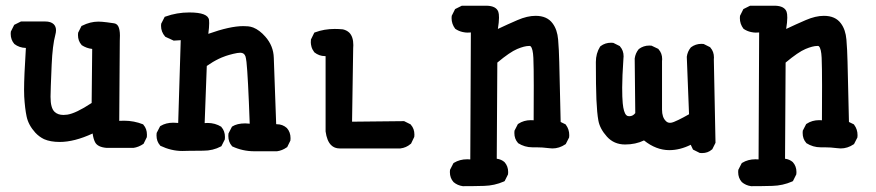

<svg xmlns="http://www.w3.org/2000/svg" viewBox="-20 -511 3040 666"><path d="M63.5 -199.2Q63.5 -245.1 69.8 -344.7Q46.9 -345.2 29.8 -358.4Q17.1 -373 17.1 -393.6Q17.1 -396.5 17.6 -401.4L29.3 -424.8L52.7 -436.5H134.8Q135.7 -436.5 136.7 -436.5Q156.7 -436.5 166.5 -426.8Q174.3 -418.9 174.3 -405.8Q174.3 -398.9 171.9 -390.1Q162.1 -353.5 159.2 -286.1Q155.3 -195.8 155.3 -175.5Q155.3 -155.3 158.7 -143.1Q162.1 -129.9 169.4 -123Q180.7 -112.3 200.2 -112.3Q206.5 -112.3 213.4 -113.3Q243.2 -117.7 297.9 -153.8L299.8 -341.3Q280.3 -343.3 263.2 -354.5L262.7 -355.5Q250.5 -369.1 250.5 -389.6Q250.5 -392.6 251 -397.5L262.7 -420.9L265.1 -421.9Q293 -436 321.3 -436Q332 -436 351.3 -433.6Q370.6 -431.2 375.5 -430.2Q380.4 -429.2 382.8 -427.7Q391.6 -422.9 394.5 -406.2Q396 -397.9 396 -388.2Q396 -378.4 395.5 -369.6L393.6 -91.8Q402.3 -92.3 410.6 -92.3Q444.8 -92.3 476.6 -79.6L477.5 -78.1Q489.7 -64.5 489.7 -43.5Q489.7 -40 489.3 -35.2L478 -12.2Q460.9 -0.5 442.9 2H350.6H350.1Q318.4 -0.5 309.6 -18.1Q303.7 -29.8 301.3 -47.9Q237.8 -18.6 187.5 -18.6Q154.8 -18.6 132.8 -28.3Q115.7 -36.6 102.5 -50.8Q78.6 -77.1 72.3 -106.9Q66.4 -134.8 64 -176.3Q63.5 -185.5 63.5 -199.2Z M702.6 -393.6Q777.8 -420.4 823.7 -420.4Q832 -420.4 840.6 -419.7Q849.1 -418.9 858.4 -415.5Q880.4 -406.7 900.4 -383.8Q928.7 -351.6 929.7 -310.5Q930.7 -273.4 938 -80.1Q939.5 -80.1 940.4 -80.1Q960.4 -80.1 975.1 -66.9Q987.8 -52.7 987.8 -31.7Q987.8 -28.3 987.3 -23.4L976.1 -0.5L974.1 0.5Q959 11.2 940.9 13.7H862.3Q821.3 13.7 785.2 -3.4L784.2 -4.9Q772 -18.6 772 -39.6Q772 -43 772.5 -47.9L784.2 -70.8L785.6 -72.3Q802.7 -83 830.6 -83Q837.9 -83 846.2 -82Q840.3 -247.1 835 -295.9Q833 -311 831.5 -315.4Q827.1 -328.1 813.5 -328.1Q804.7 -328.1 788.8 -324.2Q772.9 -320.3 763.2 -316.9Q753.4 -313.5 748.5 -311.3Q743.7 -309.1 738.8 -306.9Q733.9 -304.7 728.8 -301.8Q723.6 -298.8 718.3 -295.9Q708 -289.6 697.3 -282.2L689.9 -84Q694.8 -84.5 700.2 -84.5Q726.1 -84.5 747.6 -71.3L748 -70.3Q760.3 -56.6 760.3 -35.6Q760.3 -32.2 759.8 -27.3L748 -3.9L746.1 -2.9Q718.8 11.7 685.5 11.7Q654.3 11.7 634.3 12.2Q614.3 12.7 612.3 12.7Q574.2 12.7 536.1 -5.4L535.2 -6.8Q522.9 -20.5 522.9 -41.5Q522.9 -44.9 523.4 -49.8L535.2 -72.8L537.1 -74.2Q555.7 -85.4 581.1 -85.4Q588.9 -85.4 598.1 -84.5L606.9 -371.6L582.5 -370.1L553.7 -383.3L552.7 -384.3Q538.6 -400.4 538.6 -421.4Q538.6 -424.3 539.1 -428.7L551.3 -452.6L554.2 -453.6Q593.3 -467.8 636.7 -467.8Q702.1 -467.8 705.1 -441.4Q705.6 -436 705.6 -430.7Q705.6 -416 702.6 -393.6Z M1158.2 3.9Q1140.1 3.9 1128.4 -7.8Q1113.8 -22.5 1109.4 -55.2V-316.4Q1108.4 -316.4 1106.9 -316.4Q1086.9 -316.4 1070.3 -329.6Q1063 -339.4 1060.5 -348.6Q1058.1 -357.9 1058.1 -363.8Q1058.1 -369.6 1058.6 -374L1070.3 -397.9L1073.2 -398.9Q1104.5 -410.6 1141.1 -410.6Q1154.8 -410.6 1169.4 -409.2Q1182.6 -406.2 1191.4 -397.9Q1205.6 -383.8 1205.6 -354.5Q1205.6 -349.6 1205.1 -344.2L1201.2 -88.9L1381.8 -90.8L1404.3 -79.6L1405.3 -78.1Q1417.5 -64.5 1417.5 -43.9Q1417.5 -41 1417 -36.1L1405.8 -12.7L1404.3 -11.7Q1389.2 1.5 1368.7 3.9Z M1840.8 0H1826.7Q1799.8 0 1776.9 -14.6L1776.4 -15.6Q1764.2 -29.3 1764.2 -49.8Q1764.2 -52.7 1764.6 -57.6L1776.4 -80.6L1777.8 -81.5Q1796.9 -94.2 1821.3 -94.2Q1826.2 -94.2 1831.1 -93.8Q1831.5 -147.5 1831.5 -212.9Q1831.5 -278.3 1830.1 -310.3Q1828.6 -342.3 1820.8 -350.1Q1819.3 -351.6 1817.9 -351.6Q1816.4 -351.6 1814.9 -351.6Q1799.3 -351.6 1774.2 -341.1Q1749 -330.6 1705.1 -293.9L1703.1 39.6Q1718.8 41.5 1730 51.3Q1742.7 65.4 1742.7 85.9Q1742.7 88.9 1742.2 93.8L1730.5 117.2L1727.5 118.7Q1695.3 132.8 1659.2 133.8Q1623 134.8 1585.9 134.8H1585.4Q1566.9 132.3 1553.2 120.6Q1540.5 106.4 1540.5 85.9Q1540.5 83 1541 78.1L1552.7 55.2L1554.7 53.7Q1574.7 41.5 1600.6 41.5Q1606 41.5 1611.3 42L1613.3 -398.4Q1608.4 -397.9 1601.1 -397.9Q1593.8 -397.9 1585 -399.9Q1571.3 -402.8 1559.1 -411.1Q1546.4 -427.7 1546.4 -448.2Q1546.4 -451.7 1546.9 -456.1L1558.6 -479.5L1582 -491.2H1668H1668.5Q1701.2 -490.2 1708.5 -470.2Q1710.9 -463.9 1710.9 -449.5Q1710.9 -435.1 1707 -410.6Q1741.2 -426.8 1775.1 -441.4Q1809.1 -456.1 1837.9 -456.1Q1877.9 -456.1 1897 -429.7Q1913.1 -408.2 1916 -373.8Q1918.9 -339.4 1919.9 -296.4L1924.8 -87.9L1941.9 -79.6L1942.9 -78.1Q1954.6 -62.5 1954.6 -42Q1954.6 -39.1 1954.1 -34.2L1942.4 -11.2L1940.9 -10.3Q1919.9 3.9 1896 3.9Q1890.1 3.9 1883.8 2.9Q1861.3 0 1840.8 0Z M2163.1 -107.9Q2175.3 -107.9 2183.6 -118.7L2181.6 -308.1Q2184.1 -326.7 2195.8 -340.8Q2211.9 -353 2232.4 -353Q2235.4 -353 2240.2 -352.5L2263.7 -341.3L2264.6 -339.8Q2276.9 -326.2 2276.9 -305.7Q2276.9 -302.7 2276.4 -299.3V-130.9Q2276.4 -104 2289.6 -91.3Q2295.4 -85 2304.2 -85Q2310.1 -85 2317.6 -88.1Q2325.2 -91.3 2333.5 -95.2Q2349.6 -103 2370.1 -114.7L2362.3 -314Q2364.7 -332.5 2376.5 -346.7Q2392.6 -358.9 2413.1 -358.9Q2416 -358.9 2420.9 -358.4L2443.4 -347.2L2444.3 -345.7Q2456.5 -332 2456.5 -311.5Q2456.5 -308.6 2456.1 -305.2L2461.9 -15.6L2450.7 6.8L2449.2 7.8Q2435.5 20 2415 20Q2412.1 20 2407.2 19.5L2383.8 7.8L2376 -8.8Q2338.4 9.8 2301.8 9.8Q2255.9 9.8 2213.9 -23.9Q2184.6 -9.8 2148.4 -9.8Q2109.9 -9.8 2085.4 -36.9Q2061 -64 2055.7 -92.3Q2050.8 -119.1 2048.8 -165.5Q2046.9 -211.9 2046.9 -295.9Q2046.9 -325.7 2061.5 -349.1L2062.5 -350.1L2063.5 -351.1Q2079.1 -362.8 2099.6 -362.8Q2102.5 -362.8 2107.4 -362.3L2129.9 -351.1L2130.9 -349.6Q2143.1 -335.9 2143.1 -315.4Q2143.1 -312.5 2142.6 -309.1Q2138.2 -243.2 2138.2 -207.5Q2138.2 -171.9 2140.1 -152.8Q2143.1 -121.1 2152.3 -111.8Q2155.3 -108.9 2158.2 -108.4Q2161.1 -107.9 2163.1 -107.9Z M2840.8 0H2826.7Q2799.8 0 2776.9 -14.6L2776.4 -15.6Q2764.2 -29.3 2764.2 -49.8Q2764.2 -52.7 2764.6 -57.6L2776.4 -80.6L2777.8 -81.5Q2796.9 -94.2 2821.3 -94.2Q2826.2 -94.2 2831.1 -93.8Q2831.5 -147.5 2831.5 -212.9Q2831.5 -278.3 2830.1 -310.3Q2828.6 -342.3 2820.8 -350.1Q2819.3 -351.6 2817.9 -351.6Q2816.4 -351.6 2814.9 -351.6Q2799.3 -351.6 2774.2 -341.1Q2749 -330.6 2705.1 -293.9L2703.1 39.6Q2718.8 41.5 2730 51.3Q2742.7 65.4 2742.7 85.9Q2742.7 88.9 2742.2 93.8L2730.5 117.2L2727.5 118.7Q2695.3 132.8 2659.2 133.8Q2623 134.8 2585.9 134.8H2585.4Q2566.9 132.3 2553.2 120.6Q2540.5 106.4 2540.5 85.9Q2540.5 83 2541 78.1L2552.7 55.2L2554.7 53.7Q2574.7 41.5 2600.6 41.5Q2606 41.5 2611.3 42L2613.3 -398.4Q2608.4 -397.9 2601.1 -397.9Q2593.8 -397.9 2585 -399.9Q2571.3 -402.8 2559.1 -411.1Q2546.4 -427.7 2546.4 -448.2Q2546.4 -451.7 2546.9 -456.1L2558.6 -479.5L2582 -491.2H2668H2668.5Q2701.2 -490.2 2708.5 -470.2Q2710.9 -463.9 2710.9 -449.5Q2710.9 -435.1 2707 -410.6Q2741.2 -426.8 2775.1 -441.4Q2809.1 -456.1 2837.9 -456.1Q2877.9 -456.1 2897 -429.7Q2913.1 -408.2 2916 -373.8Q2918.9 -339.4 2919.9 -296.4L2924.8 -87.9L2941.9 -79.6L2942.9 -78.1Q2954.6 -62.5 2954.6 -42Q2954.6 -39.1 2954.1 -34.2L2942.4 -11.2L2940.9 -10.3Q2919.9 3.9 2896 3.9Q2890.1 3.9 2883.8 2.9Q2861.3 0 2840.8 0Z"/></svg>

Font: Bakudai
Style: Bold
Weight: 700
Version: Version 1.48